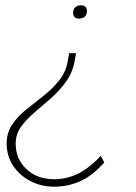

<svg xmlns="http://www.w3.org/2000/svg" viewBox="-20 -510 512 722"><path d="M278 -440Q255 -440 255 -462Q255 -475 263 -482.5Q271 -490 284 -490Q307 -490 307 -468Q307 -455 299 -447.5Q291 -440 278 -440ZM184 192Q134 192 93.5 170.5Q53 149 29 112.5Q5 76 5 30Q5 -11 26 -42Q47 -73 79 -98.5Q111 -124 144 -150Q177 -176 202.5 -207.5Q228 -239 235 -282L240 -310H266L261 -282Q253 -237 228 -202.5Q203 -168 171 -140Q139 -112 109 -86.5Q79 -61 59 -33Q39 -5 39 30Q39 88 79.5 126Q120 164 184 164Q229 164 271.5 144Q314 124 359 76L372 101Q328 151 281.5 171.5Q235 192 184 192Z"/></svg>

Font: Gantari Thin
Style: Italic
Weight: 100
Italic angle: -10°
Designer: Anugrah Pasau
Foundry: Lafontype
Version: Version 1.000; ttfautohint (v1.8.4.7-5d5b)